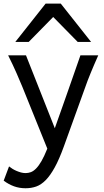

<svg xmlns="http://www.w3.org/2000/svg" viewBox="-30 -801 567 1051"><path d="M319.8 0Q294.4 70.3 270 114.7Q245.6 159.2 220.5 184.8Q195.3 210.4 168.2 220Q141.1 229.5 109.9 229.5Q76.2 229.5 46.6 218.8Q17.1 208 -9.8 188L19.5 109.9Q27.3 116.2 37.8 122.8Q48.3 129.4 60.3 134.5Q72.3 139.6 85 143.1Q97.7 146.5 109.9 146.5Q124.5 146.5 138.7 141.4Q152.8 136.2 167.2 121.8Q181.6 107.4 196.8 81.3Q211.9 55.2 229 12.7L92.8 -324.7Q79.1 -357.9 61 -399.4Q43 -440.9 14.6 -498H112.3L270 -99.1Q279.3 -125.5 290.3 -156.5Q301.3 -187.5 313 -220.5Q324.7 -253.4 336.4 -286.9Q348.1 -320.3 358.9 -351.1Q384.3 -423.3 410.2 -498H507.8Q495.1 -469.7 484.9 -445.6Q474.6 -421.4 465.8 -400.1Q457 -378.9 450 -360.4Q442.9 -341.8 437 -324.7ZM53.7 -571.3 219.7 -781.2H302.7L468.8 -571.3H395.5L261.2 -708L127 -571.3Z"/></svg>

Font: Andika Afr
Style: Regular
Weight: 400
Designer: Victor Gaultney, Annie Olsen, Julie Remington, Don Collingsworth, Eric Hays, Becca Hirsbrunner
Foundry: SIL International
Version: Version 5.000